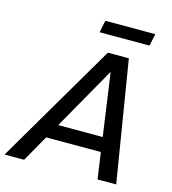

<svg xmlns="http://www.w3.org/2000/svg" viewBox="-172 -927 919 1025"><g transform="rotate(15 287.5 -414.5)"><path d="M-52 0 340 -668H456L565 0H462L441 -146H139L56 0ZM184 -226H430L381 -573ZM269 -762 283 -829H559L545 -762Z"/></g></svg>

Font: Atkinson Hyperlegible
Style: Italic
Weight: 400
Italic angle: -12°
Designer: Elliott Scott, Megan Eiswerth, Linus Boman, Theodore Petrosky
Foundry: Braille Institute
Version: Version 1.006; ttfautohint (v1.8.3)